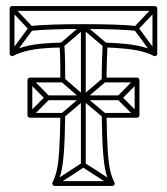

<svg xmlns="http://www.w3.org/2000/svg" viewBox="-20 -608 553 636"><path d="M430 -506 432 -522Q402 -525 359 -526.5Q316 -528 256 -528Q256 -528 256 -528Q256 -528 256 -528Q197 -528 154 -526.5Q111 -525 81 -522L83 -506Q113 -509 155 -510.5Q197 -512 256 -512Q256 -512 256 -512Q256 -512 256 -512Q316 -512 358 -510.5Q400 -509 430 -506ZM264 -520H248V-284Q248 -284 248 -284Q248 -284 248 -284V-62H264V-284Q264 -284 264 -284Q264 -284 264 -284ZM348 7 356 -7 260 -69Q259 -70 256.5 -70Q254 -70 252 -69L157 -7L165 7L260 -55Q262 -57 256 -57Q250 -57 252 -55ZM499 -575 487 -585 425 -519Q424 -518 423.5 -514.5Q423 -511 425 -509L487 -425L499 -435L437 -519Q436 -521 435.5 -514Q435 -507 437 -509ZM14 -435 26 -425 88 -509Q90 -511 90 -514.5Q90 -518 88 -519L26 -585L14 -575L76 -509Q78 -507 78 -514Q78 -521 76 -519ZM180 -465 190 -453 261 -514Q263 -516 256 -516Q249 -516 251 -514L323 -453L333 -465L261 -526Q259 -528 256 -528Q253 -528 251 -526ZM376 -276V-292H256Q256 -292 256 -292Q256 -292 256 -292H137V-276H256Q256 -276 256 -276Q256 -276 256 -276ZM73 -232 85 -220 143 -278Q145 -280 145 -283.5Q145 -287 143 -290L85 -349L73 -337L131 -278Q133 -276 133 -284Q133 -292 131 -290ZM440 -337 428 -349 370 -290Q368 -287 368 -283.5Q368 -280 370 -278L428 -220L440 -232L382 -290Q380 -292 380 -284Q380 -276 382 -278ZM193 -349 183 -337 251 -278Q251 -278 251 -278Q251 -278 251 -278L320 -220L330 -232L261 -290Q261 -290 261 -290Q261 -290 261 -290ZM183 -232 193 -220 261 -278Q261 -278 261 -278Q261 -278 261 -278L330 -337L320 -349L251 -290Q251 -290 251 -290Q251 -290 251 -290ZM161 8H352Q357 8 359 4Q361 0 359 -4Q351 -19 345.5 -41.5Q340 -64 337 -107Q334 -150 333 -226L325 -218H434Q437 -218 439.5 -220.5Q442 -223 442 -226V-343Q442 -346 439.5 -348.5Q437 -351 434 -351H325L333 -343Q333 -379 334 -407.5Q335 -436 336 -458L328 -451Q401 -448 435 -441Q469 -434 489 -423Q494 -421 497.5 -423.5Q501 -426 501 -430V-580Q501 -583 498.5 -585.5Q496 -588 493 -588H20Q17 -588 14.5 -585.5Q12 -583 12 -580V-430Q12 -426 16 -423.5Q20 -421 24 -423Q44 -434 78 -441.5Q112 -449 185 -451L177 -458Q179 -436 179.5 -407.5Q180 -379 180 -343L188 -351H79Q76 -351 73.5 -348.5Q71 -346 71 -343V-226Q71 -223 73.5 -220.5Q76 -218 79 -218H188L180 -226Q179 -150 176 -107Q173 -64 167.5 -41.5Q162 -19 154 -4Q152 0 154.5 4Q157 8 161 8ZM161 -8 168 4Q176 -12 182 -35Q188 -58 191.5 -102.5Q195 -147 196 -226Q196 -229 193.5 -231.5Q191 -234 188 -234H79L87 -226V-343L79 -335H188Q191 -335 193.5 -337.5Q196 -340 196 -343Q196 -379 195.5 -408Q195 -437 193 -460Q193 -463 190.5 -465Q188 -467 185 -467Q109 -465 73 -456.5Q37 -448 16 -437L28 -430V-580L20 -572H493L485 -580V-430L497 -437Q475 -448 439.5 -456Q404 -464 328 -467Q325 -467 322.5 -465Q320 -463 320 -460Q319 -437 318 -408Q317 -379 317 -343Q317 -340 319.5 -337.5Q322 -335 325 -335H434L426 -343V-226L434 -234H325Q322 -234 319.5 -231.5Q317 -229 317 -226Q318 -147 321.5 -102.5Q325 -58 331 -35Q337 -12 345 4L352 -8Z"/></svg>

Font: Tilt Prism
Style: Regular
Weight: 400
Version: Version 1.000